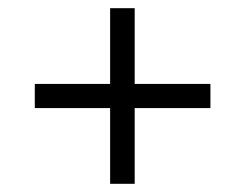

<svg xmlns="http://www.w3.org/2000/svg" viewBox="-20 -592 599 469"><path d="M249 -143V-328H65V-387H249V-572H309V-387H494V-328H309V-143Z"/></svg>

Font: Noto Serif Khitan Small Script
Style: Regular
Weight: 400
Designer: LIU Zhao, ZHANG Congyu, Kushim JIANG
Foundry: Guyu Beijing Co. Ltd.
Version: Version 1.000; ttfautohint (v1.8.4.7-5d5b)